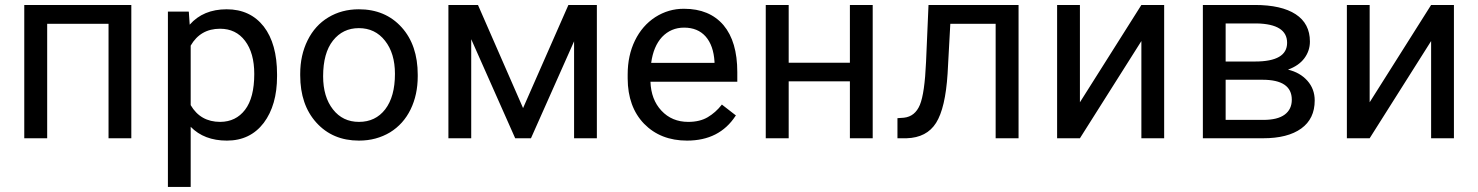

<svg xmlns="http://www.w3.org/2000/svg" viewBox="-20 -548 5859 761"><path d="M500.5 0H410.2V-453.6H167V0H76.2V-528.3H500.5Z M951.2 -112.8Q987.8 -160.6 987.8 -254.9Q987.8 -337.9 951.2 -386.2Q915 -434.1 852.1 -434.1Q774.4 -434.1 735.8 -367.2V-131.3Q774.4 -64.9 853 -64.9Q915 -65.4 951.2 -112.8ZM1078.1 -253.4V-245.6Q1078.1 -131.3 1025.4 -61Q971.7 9.3 879.4 9.3Q789.1 9.3 735.8 -45.4V190.9V192.9H733.4H647.5H645.5V190.9V-500V-502H647.5H726.1H728L728.5 -500L731.9 -450.2Q785.6 -511.2 878.4 -511.2Q971.7 -511.2 1025.4 -442.9Q1078.1 -374.5 1078.1 -253.4Z M1260.7 -245.6Q1260.7 -164.1 1299.8 -114.3Q1338.4 -64.9 1402.8 -64.9Q1468.3 -64.9 1506.8 -114.7Q1545.4 -165 1545.4 -255.4Q1545.4 -336.9 1505.9 -386.7Q1466.8 -436.5 1402.3 -436.5Q1338.9 -436.5 1299.8 -387.2Q1260.7 -337.9 1260.7 -245.6ZM1169.9 -249.5V-255.4Q1169.9 -329.1 1199.2 -388.2Q1228.5 -447.3 1281.2 -479Q1334.5 -511.2 1402.3 -511.2Q1507.3 -511.2 1571.8 -439.9Q1635.7 -369.1 1635.7 -251.5V-245.6Q1635.7 -172.4 1607.4 -114.3Q1579.1 -56.2 1525.9 -23.4Q1499 -7.3 1468.3 1Q1437.5 9.3 1402.8 9.3Q1298.3 9.3 1233.9 -62Q1169.9 -132.8 1169.9 -249.5Z M2053.2 -119.6 2232.9 -528.3H2345.7V0H2255.4V-384.3L2084.5 0H2022L1847.7 -392.6V0H1757.3V-528.3H1874.5Z M2812 -298.8V-303.2Q2808.1 -367.7 2776.9 -403.3Q2745.6 -438.5 2691.4 -438.5Q2639.6 -438.5 2604 -401.4Q2569.8 -364.3 2561 -298.8ZM2895.5 -88.9Q2831.5 9.3 2703.1 9.3Q2598.1 9.3 2532.7 -57.6Q2468.3 -124.5 2467.8 -236.8V-252.9Q2467.8 -328.1 2496.6 -387.2Q2525.4 -446.3 2577.1 -480Q2629.9 -513.7 2691.4 -513.2Q2792 -513.2 2847.7 -448.2Q2902.3 -383.3 2902.3 -262.2V-226.6V-224.1H2900.4H2558.1Q2560.5 -153.3 2601.6 -109.4Q2643.1 -64.9 2708 -64.9Q2753.9 -64.9 2785.2 -83.5Q2816.4 -102.1 2839.8 -131.8L2841.3 -133.8L2842.8 -132.3L2895 -91.8L2897 -90.3Z M3439 0H3348.6V-225.6H3106V0H3015.1V-528.3H3106V-299.3H3348.6V-528.3H3439Z M4017.1 -528.3V0H3926.3V-453.6H3746.6L3735.8 -255.9Q3727.1 -119.6 3690.2 -61Q3653.3 -2.4 3573.2 0H3537.1V-79.6L3563 -81.5Q3606.9 -86.4 3626 -132.3Q3645 -178.2 3650.4 -302.2L3660.2 -528.3Z M4503.9 -528.3H4594.2V0H4503.9V-385.3L4260.3 0H4169.9V-528.3H4260.3V-142.6Z M4837.9 -304.2H4954.6Q5081.5 -304.2 5081.5 -378.4Q5081.5 -452.6 4961.4 -455.1H4837.9ZM4837.9 -231.9V-72.8H4987.3Q5043.9 -72.8 5072 -93.8Q5100.1 -114.7 5100.1 -152.8Q5100.1 -231.9 4983.9 -231.9ZM4747.6 0V-528.3H4953.6Q5059.1 -528.3 5115.5 -491.5Q5171.9 -454.6 5171.9 -383.3Q5171.9 -346.7 5149.9 -317.1Q5127.9 -287.6 5085 -272Q5132.8 -260.7 5161.9 -228Q5190.9 -195.3 5190.9 -149.9Q5190.9 -77.1 5137.5 -38.6Q5084 0 4986.3 0Z M5652.3 -528.3H5742.7V0H5652.3V-385.3L5408.7 0H5318.4V-528.3H5408.7V-142.6Z"/></svg>

Font: MAUL
Style: Regular
Weight: 400
Designer: MAUL
Version: Version 1.0; 2020; ttfautohint (v1.8.3)